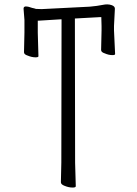

<svg xmlns="http://www.w3.org/2000/svg" viewBox="-20 -724 617 864"><path d="M384 -694Q418 -697 442 -702Q465 -707 482 -701Q497 -696 497 -685L493 -607V-587L498 -481Q498 -476 486 -476Q469 -476 451 -484Q435 -489 435 -499L437 -587V-607L436 -642V-647H431L322 -641H317V-636L318 8L321 114Q321 120 307 120Q289 120 270 112Q254 106 254 96L256 7L257 -632V-637H252L155 -631H150V-626V-577L153 -471Q153 -466 140 -466Q123 -466 104 -474Q88 -479 88 -489L90 -578V-634L86 -685Q86 -694 95 -695Q108 -695 126 -688H127Q135 -686 139 -685L140 -684H141L167 -683ZM86 -685ZM497 -685ZM482 -701Z"/></svg>

Font: ToneOZ-Pinyin-WenKai-Light
Style: Light
Weight: 300
Designer: Fontworks Inc.
Foundry: ToneOZ
Version: Version 0.240331